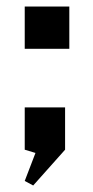

<svg xmlns="http://www.w3.org/2000/svg" viewBox="-20 -460 287 590"><path d="M193 -310H56V-440H193ZM180 0 82 110 56 96 89 10 56 0V-130H180Z"/></svg>

Font: Cabin
Style: Bold
Weight: 700
Designer: Pablo Impallari
Foundry: Pablo Impallari. www.impallari.com Igino Marini. www.ikern.com
Version: Version 1.005